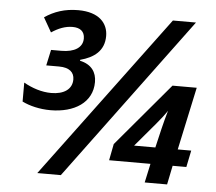

<svg xmlns="http://www.w3.org/2000/svg" viewBox="-52 -780 940 837"><g transform="rotate(5 418.5 -361.5)"><path d="M174 -278C278 -278 357 -327 357 -417C357 -460 335 -493 284 -504V-508C344 -524 388 -556 388 -621C388 -676 350 -723 257 -723C199 -723 152 -707 111 -679L147 -616C177 -636 207 -648 239 -648C272 -648 292 -633 292 -602C292 -562 256 -540 199 -540H154L139 -471H195C241 -471 262 -451 262 -420C262 -377 226 -353 171 -353C129 -353 87 -367 50 -388V-305C82 -289 127 -278 174 -278ZM141 0H244L773 -714H672ZM611 0H709L726 -83H786L801 -156H742L801 -431H695L462 -155L448 -83H629ZM551 -156 639 -260C652 -275 674 -303 685 -320C676 -288 671 -270 664 -241L644 -156Z"/></g></svg>

Font: Noto Sans SemiBold
Style: Italic
Weight: 600
Italic angle: -12°
Designer: Monotype Design Team
Foundry: Monotype Imaging Inc.
Version: Version 2.013